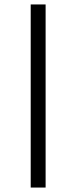

<svg xmlns="http://www.w3.org/2000/svg" viewBox="-20 -760 343 863"><path d="M118 -740H185V83H118Z"/></svg>

Font: D-DIN
Style: Regular
Weight: 400
Designer: Charles Nix
Foundry: Datto Inc.
Version: Version 1.00